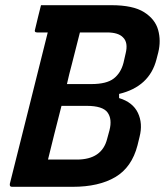

<svg xmlns="http://www.w3.org/2000/svg" viewBox="-20 -720 640 740"><path d="M260 0H26Q16 0 18 -12Q54 -156 91 -303Q128 -450 164 -595H123Q111 -595 115 -606Q121 -632 127 -656Q133 -680 138 -700H409Q493 -700 535.5 -673Q578 -646 589.5 -604.5Q601 -563 590 -518L583 -491Q556 -386 439 -358V-342Q492 -326 511.5 -285Q531 -244 518 -193L510 -160Q488 -75 424.5 -37.5Q361 0 260 0ZM257 -473Q252 -454 247 -434.5Q242 -415 238 -396H332Q391 -396 418.5 -417.5Q446 -439 456 -478L464 -513Q475 -556 454 -576Q436 -595 392 -595H288Q273 -534 257 -473ZM165 -105H276Q373 -105 393 -185L402 -218Q413 -261 394.5 -286.5Q376 -312 314 -312H217Q202 -255 189 -202Q176 -149 165 -105Z"/></svg>

Font: Recursive Sn Lnr St SmB
Style: Italic
Weight: 600
Italic angle: -15°
Version: Version 1.079;hotconv 1.0.112;makeotfexe 2.5.65598; ttfautoh